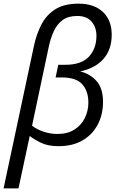

<svg xmlns="http://www.w3.org/2000/svg" viewBox="-42 -785 644 1044"><path d="M-22.5 239.3 142.6 -535.6Q156.2 -599.6 183.1 -651.6Q210 -703.6 258.3 -734.4Q306.6 -765.1 385.3 -765.1Q469.7 -765.1 517.6 -720Q565.4 -674.8 565.4 -596.2Q565.4 -516.1 521.2 -465.3Q477.1 -414.6 394 -396.5Q445.8 -384.8 481.9 -345.5Q518.1 -306.2 518.1 -231Q518.1 -162.1 489.5 -107.7Q460.9 -53.2 407 -21.7Q353 9.8 276.4 9.8Q219.7 9.8 182.9 -7.8Q146 -25.4 119.6 -45.4L58.6 239.3ZM270.5 -56.6Q325.7 -56.6 363 -80.6Q400.4 -104.5 419.4 -143.6Q438.5 -182.6 438.5 -227.5Q438.5 -289.1 405.5 -326.4Q372.6 -363.8 294.4 -363.8H260.3L274.9 -432.6H312Q400.4 -432.6 441.4 -476.8Q482.4 -521 482.4 -590.3Q482.4 -635.7 456.3 -667Q430.2 -698.2 377.4 -698.2Q328.1 -698.2 297.9 -675.5Q267.6 -652.8 250.5 -615.2Q233.4 -577.6 223.6 -532.7L132.3 -101.6Q157.2 -81.5 194.3 -69.1Q231.4 -56.6 270.5 -56.6Z"/></svg>

Font: Open Sans
Style: Italic
Weight: 400
Italic angle: -12°
Designer: Monotype Design Team
Foundry: Monotype Imaging Inc.
Version: Version 3.000; ttfautohint (v1.8.4)